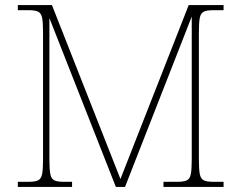

<svg xmlns="http://www.w3.org/2000/svg" viewBox="-20 -734 948 754"><path d="M50 0V-20H93Q118 -20 130 -26Q142 -32 145.5 -51Q149 -70 149 -108V-606Q149 -645 145.5 -663.5Q142 -682 130 -688Q118 -694 93 -694H50V-714H184L453 -31L721 -714H858V-694H817Q792 -694 780 -688Q768 -682 764.5 -663.5Q761 -645 761 -606V-108Q761 -70 764.5 -51Q768 -32 780 -26Q792 -20 817 -20H858V0H622V-20H677Q702 -20 714 -26Q726 -32 729.5 -51Q733 -70 733 -108V-669L471 0H435L174 -663V-108Q174 -70 177.5 -51Q181 -32 193 -26Q205 -20 230 -20H263V0Z"/></svg>

Font: Noto Serif Devanagari Thin
Style: Regular
Weight: 100
Designer: Universal Thirst, Indian Type Foundry and the Monotype Design Team
Foundry: Monotype Imaging Inc.
Version: Version 2.004; ttfautohint (v1.8.4.7-5d5b)